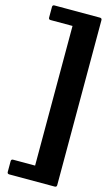

<svg xmlns="http://www.w3.org/2000/svg" viewBox="-155 -902 663 1162"><g transform="rotate(15 176.0 -321.0)"><path d="M318 208.5H33Q20.5 208.5 20.5 196V129Q20.5 116.5 33 116.5H170.5V-758.5H33Q20.5 -758.5 20.5 -771V-837.5Q20.5 -850 33 -850H318Q330.5 -850 330.5 -837.5V196Q330.5 208.5 318 208.5Z"/></g></svg>

Font: Jaro 24pt
Style: Regular
Weight: 400
Designer: Agyei Archer, Celine Hurka, Mirko Velimirović
Version: Version 1.000